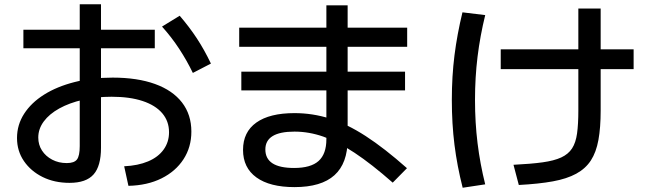

<svg xmlns="http://www.w3.org/2000/svg" viewBox="-20 -830 3040 903"><path d="M564 -48Q629 -51 676.5 -71Q724 -91 749.5 -126.5Q775 -162 775 -208Q775 -260 743 -297.5Q711 -335 650.5 -355Q590 -375 505 -375Q432 -375 369 -360.5Q306 -346 259 -320Q212 -294 186 -259Q160 -224 160 -183Q160 -149 177.5 -122Q195 -95 225.5 -79Q256 -63 294 -63Q329 -63 342 -80Q355 -97 355 -143V-810H455V-135Q455 -49 420 -9.5Q385 30 307 30Q236 30 180.5 2.5Q125 -25 92.5 -72.5Q60 -120 60 -181Q60 -243 93.5 -295Q127 -347 187.5 -385Q248 -423 330.5 -444Q413 -465 510 -465Q626 -465 709 -435Q792 -405 836 -348Q880 -291 880 -211Q880 -138 843 -81Q806 -24 739.5 9Q673 42 584 44ZM90 -603V-690H708V-603ZM887 -487Q859 -545 823 -600Q787 -655 742 -705L825 -756Q870 -704 905.5 -650Q941 -596 972 -531Z M1365 50Q1249 50 1186 4.5Q1123 -41 1123 -125Q1123 -209 1185.5 -253.5Q1248 -298 1365 -298Q1450 -298 1531 -272.5Q1612 -247 1700 -190Q1788 -133 1894 -39L1827 29Q1727 -59 1647.5 -111.5Q1568 -164 1500.5 -187.5Q1433 -211 1365 -211Q1228 -211 1228 -127Q1228 -40 1363 -40Q1442 -40 1478.5 -73Q1515 -106 1515 -175V-805H1615V-175Q1615 -62 1553 -6Q1491 50 1365 50ZM1115 -405V-493H1885V-405ZM1105 -610V-700H1895V-610Z M2395 -55Q2477 -59 2531.5 -66.5Q2586 -74 2619.5 -89.5Q2653 -105 2670.5 -132Q2688 -159 2694 -202.5Q2700 -246 2700 -310V-790H2805V-310Q2805 -230 2794.5 -172Q2784 -114 2759 -75.5Q2734 -37 2690 -13Q2646 11 2580 23Q2514 35 2420 40ZM2335 -505V-598H2960V-505ZM2156 53Q2130 -49 2117.5 -148.5Q2105 -248 2105 -360Q2105 -471 2117.5 -570Q2130 -669 2155 -772L2262 -759Q2238 -661 2226 -563.5Q2214 -466 2214 -360Q2214 -254 2226 -156.5Q2238 -59 2262 37Z"/></svg>

Font: M PLUS 1 Code Medium
Style: Regular
Weight: 500
Designer: Coji Morishita
Foundry: UNDERFOREST DESIGN
Version: Version 1.002